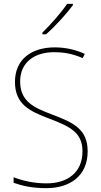

<svg xmlns="http://www.w3.org/2000/svg" viewBox="-20 -971 527 1001"><path d="M360 -944V-951H330C299 -905 246 -845 201 -801V-792H220C268 -834 326 -898 360 -944ZM437 -182C437 -298 363 -332 249 -375C159 -409 85 -441 85 -546C85 -648 162 -699 263 -699C307 -699 357 -692 411 -668L422 -690C375 -712 321 -724 265 -724C147 -724 58 -664 58 -544C58 -427 135 -391 236 -353C346 -311 410 -280 410 -182C410 -71 331 -15 223 -15C156 -15 97 -29 51 -47V-18C96 -2 149 10 221 10C345 10 437 -54 437 -182Z"/></svg>

Font: Noto Sans Lao SemiCondensed Thin
Style: Regular
Weight: 100
Width: 4
Designer: Monotype Design Team
Foundry: Monotype Imaging Inc.
Version: Version 2.003